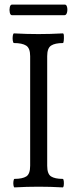

<svg xmlns="http://www.w3.org/2000/svg" viewBox="-20 -811 329 834"><path d="M43 3Q40 3 38.5 -6Q37 -15 38.5 -24.5Q40 -34 43 -34Q77 -34 94 -44.5Q111 -55 111 -91V-567Q111 -602 93.5 -613Q76 -624 41 -624Q37 -624 35.5 -634.5Q34 -645 35.5 -655.5Q37 -666 41 -666Q94 -663 147 -663Q199 -663 253 -666Q257 -666 257.5 -655.5Q258 -645 257 -634.5Q256 -624 253 -624Q219 -624 202 -613Q185 -602 185 -567V-91Q185 -55 202 -44.5Q219 -34 252 -34Q256 -34 257 -24.5Q258 -15 257 -6Q256 3 252 3Q200 0 148 0Q96 0 43 3ZM32 -745Q25 -745 22.5 -756.5Q20 -768 22.5 -779.5Q25 -791 32 -791H262Q269 -791 271.5 -779.5Q274 -768 271 -756.5Q268 -745 260 -745Z"/></svg>

Font: Junicode Two Beta Condensed
Style: Regular
Weight: 400
Width: 3
Designer: Peter S. Baker
Foundry: Briery Creek Software
Version: Version 1.053; ttfautohint (v1.8.4)